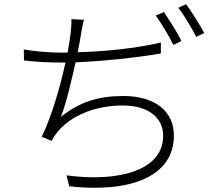

<svg xmlns="http://www.w3.org/2000/svg" viewBox="-20 -855 1040 912"><path d="M827 -818C856 -781 889 -724 912 -680L950 -698C931 -735 891 -798 864 -835ZM720 -781C747 -743 785 -681 803 -642L842 -660C821 -703 783 -761 759 -798ZM744 -653C622 -624 468 -610 349 -607C356 -640 361 -668 364 -688C368 -711 372 -740 379 -761L319 -764C320 -741 318 -720 315 -693C312 -670 308 -641 301 -605H270C211 -605 138 -612 93 -620L94 -568C150 -561 207 -558 271 -558H291C267 -446 226 -304 178 -205L225 -186C288 -305 435 -354 562 -354C689 -354 755 -293 755 -210C755 -39 530 10 296 -22L309 30C598 62 806 -15 806 -212C806 -321 723 -399 566 -399C444 -399 358 -370 269 -300C293 -358 318 -466 339 -559C465 -564 621 -580 744 -601Z"/></svg>

Font: Spoqa Han Sans Neo Light
Style: Regular
Weight: 300
Designer: [Spoqa Han Sans Neo] Dong-huui Kim ___ Younghwa Kang ___ Yujin Lee ___ [Noto Sans] Ryoko NISHIZUKA ____ (kana & ideograp
Foundry: Spoqa (http://www.spoqa-han-sans.com)
Version: Version 1.100;hotconv 1.0.109;makeotfexe 2.5.65596